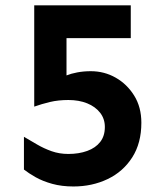

<svg xmlns="http://www.w3.org/2000/svg" viewBox="-20 -674 602 709"><path d="M251 14.6Q208 14.6 172.9 4.9Q137.7 -4.9 111.8 -19.5Q85.9 -34.2 68.4 -47.9V-168.9Q91.8 -155.3 116.7 -140.6Q141.6 -126 170.4 -115.7Q199.2 -105.5 232.4 -105.5Q271.5 -105.5 302.2 -116.7Q333 -127.9 350.1 -149.9Q367.2 -171.9 367.2 -205.1Q367.2 -235.4 349.6 -257.8Q332 -280.3 301.8 -292.5Q271.5 -304.7 232.4 -304.7Q195.3 -304.7 164.6 -297.4Q133.8 -290 106.4 -280.3V-654.3H462.9V-533.2H225.6V-395.5Q242.2 -402.3 265.6 -406.7Q289.1 -411.1 315.4 -411.1Q365.2 -411.1 407.2 -387.2Q449.2 -363.3 475.6 -320.8Q502 -278.3 502 -220.7Q502 -145.5 468.3 -92.8Q434.6 -40 377.4 -12.7Q320.3 14.6 251 14.6Z"/></svg>

Font: Sen
Style: Bold
Weight: 700
Designer: Kosal Sen, Philatype
Foundry: Philatype
Version: Version 2.000;gftools[0.9.31]